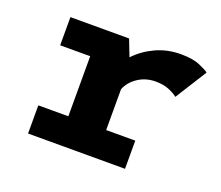

<svg xmlns="http://www.w3.org/2000/svg" viewBox="-92 -644 894 775"><g transform="rotate(20 355.0 -256.0)"><path d="M384.5 -121H509.5V0H93V-121H222V-379H93V-500H345L372.5 -429Q407 -466 456.2 -489Q505.5 -512 564.5 -512Q615 -512 645 -499.2Q675 -486.5 686 -477.5L601 -342.5Q587 -354 563 -363.8Q539 -373.5 506 -373.5Q463.5 -373.5 430.5 -351.5Q397.5 -329.5 384.5 -296.5Z"/></g></svg>

Font: League Mono
Style: Bold
Weight: 700
Width: 6
Designer: Tyler Finck
Foundry: The League of Moveable Type / Tyler Finck
Version: Version 2.300;RELEASE